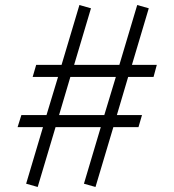

<svg xmlns="http://www.w3.org/2000/svg" viewBox="-20 -697 694 764"><path d="M381 -191H201L130 47L84 34L151 -191H50L65 -239H165L211 -391H110L124 -439H225L296 -677L342 -664L275 -439H455L526 -677L572 -664L505 -439H604L591 -391H490L445 -239H545L531 -191H431L360 47L314 34ZM215 -239H395L441 -391H260Z"/></svg>

Font: Combo
Style: Regular
Weight: 400
Designer: Eduardo Rodriguez Tunni
Foundry: Eduardo Rodriguez Tunni
Version: Version 1.001